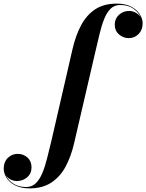

<svg xmlns="http://www.w3.org/2000/svg" viewBox="-228 -780 807 1060"><path d="M181 11.5Q164 84.5 133.8 140.5Q103.5 196.5 55 228.2Q6.5 260 -64.5 260Q-111.5 260 -143.5 243.8Q-175.5 227.5 -191.5 202.2Q-207.5 177 -207.5 150.5Q-207.5 114 -184.8 91.8Q-162 69.5 -130.5 69.5Q-98.5 69.5 -76.2 89.8Q-54 110 -54 144Q-54 178 -78 198.8Q-102 219.5 -135 219.5Q-152.5 219.5 -169 211.2Q-185.5 203 -195.5 188Q-183.5 214 -155 233.2Q-126.5 252.5 -84 252.5Q-52 252.5 -30.5 231.8Q-9 211 6 174.8Q21 138.5 32.5 92Q44 45.5 56.5 -5.5L173 -511.5Q190 -585 220 -641Q250 -697 297.5 -728.5Q345 -760 416 -760Q463.5 -760 495.2 -743.8Q527 -727.5 543.2 -702.2Q559.5 -677 559.5 -650.5Q559.5 -615 537.2 -592.2Q515 -569.5 482.5 -569.5Q452.5 -569.5 429 -589.8Q405.5 -610 405.5 -644Q405.5 -677 428.8 -698.2Q452 -719.5 485 -719.5Q503.5 -719.5 521 -710.2Q538.5 -701 548.5 -685Q537 -712 508.2 -732.2Q479.5 -752.5 435.5 -752.5Q403.5 -752.5 382.5 -731.8Q361.5 -711 347 -674.8Q332.5 -638.5 321.5 -592Q310.5 -545.5 298.5 -494.5Z"/></svg>

Font: Bodoni* 48pt
Style: Bold Italic
Weight: 700
Italic angle: -13°
Version: Version 2.3